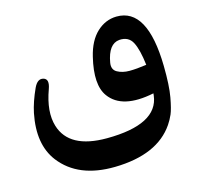

<svg xmlns="http://www.w3.org/2000/svg" viewBox="-93 -506 851 816"><g transform="rotate(-15 332.5 -98.0)"><path d="M472.7 -307.1Q424.3 -302.7 410.6 -224.1Q405.3 -193.8 427.7 -181.4Q450.2 -168.9 481 -168.9Q511.7 -168.9 556.2 -175.3Q548.3 -243.7 531 -276.9Q513.7 -310.1 472.7 -307.1ZM554.2 -50.3Q411.1 -21 356.9 -95.7Q317.4 -149.9 345.7 -267.1Q361.8 -334.5 399.7 -369.9Q437.5 -405.3 486.3 -406.2Q622.6 -408.2 627 -151.4Q628.4 -64.5 619.4 -15.1Q610.4 34.2 601.1 55.7Q591.8 77.1 579.1 95.7Q503.9 206.1 316.4 209.5Q154.8 212.4 76.7 111.3Q15.6 31.2 42 -100.6Q51.8 -147.9 77.1 -203.1Q93.8 -238.8 119.1 -231.4Q144.5 -224.1 129.4 -182.6Q95.7 -90.3 115.7 -24.9Q148.9 83.5 314.5 83Q538.6 82 553.2 -41Q553.7 -45.4 554.2 -50.3Z"/></g></svg>

Font: Gandom
Style: Bold
Weight: 700
Foundry: DejaVu fonts team - Redesigned by Saber Rastikerdar - Based on Samim Font
Version: Version 0.3